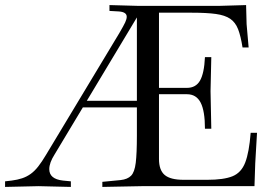

<svg xmlns="http://www.w3.org/2000/svg" viewBox="-35 -733 1072 756"><path d="M-15 3V-19L11 -22Q34 -25 52 -31Q70 -37 85.5 -48Q101 -59 115.5 -77.5Q130 -96 146 -123L435 -603Q452 -632 458 -645Q464 -658 464 -667Q464 -686 432 -688L396 -690V-713L505 -710H832L934 -713L936 -638L944 -546H920Q913 -591 902.5 -618Q892 -645 871.5 -659Q851 -673 815 -678Q779 -683 721 -683H591V-107Q591 -63 613.5 -44Q636 -25 688 -25H781Q846 -25 880.5 -39Q915 -53 930.5 -93Q946 -133 952 -210H977L970 -90L967 0H523L368 3V-17L440 -24Q467 -27 481 -41Q495 -55 499.5 -92Q504 -129 504 -199V-696L520 -691L180 -125Q159 -92 159 -67Q159 -28 213 -22L244 -19V3L117 0ZM283 -310 299 -336H511V-310ZM772 -226Q772 -296 755 -329Q738 -362 701 -362H585V-387H701Q736 -387 752.5 -415.5Q769 -444 772 -508H797L794 -374L797 -226Z"/></svg>

Font: Baskervville
Style: Regular
Weight: 400
Designer: Alexis Faudot, Rémi Forte, Morgane Pierson, Rafael Ribas, Tanguy Vanlaeys, Rosalie Wagner, Thomas Huot-Marchand
Foundry: ANRT
Version: Version 1.100